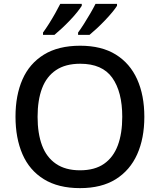

<svg xmlns="http://www.w3.org/2000/svg" viewBox="-20 -961 825 991"><path d="M725 -358Q725 -247 688 -164.5Q651 -82 577.5 -36Q504 10 393 10Q281 10 206.5 -36Q132 -82 96 -165Q60 -248 60 -359Q60 -469 96 -551Q132 -633 206.5 -679Q281 -725 394 -725Q504 -725 577.5 -679.5Q651 -634 688 -551.5Q725 -469 725 -358ZM174 -358Q174 -272 197 -210.5Q220 -149 269 -115.5Q318 -82 393 -82Q469 -82 517 -115.5Q565 -149 588 -210.5Q611 -272 611 -358Q611 -487 559.5 -559.5Q508 -632 394 -632Q318 -632 269 -599Q220 -566 197 -505Q174 -444 174 -358ZM584 -931Q576 -918 559.5 -898Q543 -878 522 -856Q501 -834 480 -814.5Q459 -795 442 -781H383V-793Q397 -812 413.5 -838Q430 -864 446 -891.5Q462 -919 473 -941H584ZM402 -931Q394 -918 378 -898Q362 -878 341 -856Q320 -834 299 -814.5Q278 -795 261 -781H202V-793Q216 -812 232.5 -838Q249 -864 264.5 -891.5Q280 -919 291 -941H402Z"/></svg>

Font: Noto Sans Cham Medium
Style: Regular
Weight: 500
Version: Version 2.002